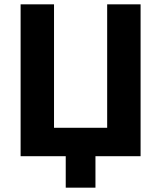

<svg xmlns="http://www.w3.org/2000/svg" viewBox="-20 -720 743 885"><path d="M283 0H75V-700H229V-131H474V-700H628V0H420V145H283Z"/></svg>

Font: Tilda Sans Extra Bold
Style: Regular
Weight: 800
Designer: ParaType Ltd
Foundry: ParaType Ltd
Version: Version 1.009